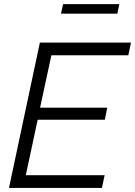

<svg xmlns="http://www.w3.org/2000/svg" viewBox="-20 -918 660 938"><path d="M277.8 -851.1 288.1 -897.9H563L553.2 -851.1ZM174.8 -710H620.1L606.9 -647.9H231L175.8 -392.1H503.9L492.2 -333H164.1L106 -62H491.2L478 0H23.9Z"/></svg>

Font: Rawline
Style: Italic
Weight: 400
Italic angle: -12°
Designer: Matt McInerney, Pablo Impallari, Rodrigo Fuenzalida
Foundry: Matt McInerney, Pablo Impallari, Rodrigo Fuenzalida
Version: Version 4.020;PS 004.020;hotconv 1.0.88;makeotf.lib2.5.64775